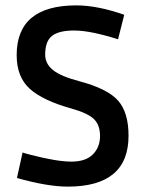

<svg xmlns="http://www.w3.org/2000/svg" viewBox="-20 -685 540 714"><path d="M42 -480Q42 -665 264 -665Q342 -665 442 -630L419 -539Q317 -571 258.5 -571.5Q200 -572 174 -552Q148 -532 148 -482Q148 -448 177 -424.5Q206 -401 275 -383Q380 -355 419 -311Q458 -267 458 -180Q458 9 232 9Q157 9 43 -23L64 -118Q64 -117 95 -109Q192 -84 245.5 -84Q299 -84 325.5 -111Q352 -138 352 -179Q352 -220 329.5 -242Q307 -264 247 -281Q139 -311 90.5 -355Q42 -399 42 -480Z"/></svg>

Font: TypoPRO Lekton
Style: Bold
Weight: 700
Monospace: yes
Designer: Paolo Mazzetti, Luciano Perondi, Raffaele Flato, Elena Papassissa, Emilio Macchia, Michela Povoleri, Tobias Seemiller, R
Version: Version 34.000